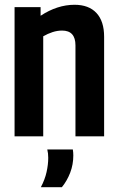

<svg xmlns="http://www.w3.org/2000/svg" viewBox="-20 -571 496 804"><path d="M41 0V-541H150V-505Q220 -551 292 -551Q352 -551 384 -516.5Q416 -482 416 -417V0H296V-381Q296 -443 240 -443Q220 -443 200 -436.5Q180 -430 161 -419V0ZM151 213Q168 181 175 149.5Q182 118 182 90Q182 80 181 71.5Q180 63 178 55H285Q287 67 287 80Q287 118 274 152Q261 186 239 213Z"/></svg>

Font: Georama Semi Condensed SemiBold
Style: Regular
Weight: 600
Width: 4
Designer: Jean-Baptiste Levee
Foundry: Production Type
Version: Version 1.000